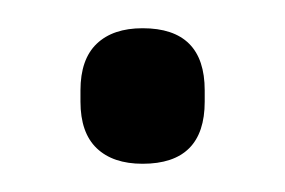

<svg xmlns="http://www.w3.org/2000/svg" viewBox="-20 -110 202 136"><path d="M81 6Q60 6 48.5 -5Q37 -16 37 -38V-46Q37 -68 48.5 -79Q60 -90 81 -90Q103 -90 114 -79Q125 -68 125 -46V-38Q125 -16 114 -5Q103 6 81 6Z"/></svg>

Font: Sofia Sans Extra Condensed
Style: Regular
Weight: 400
Designer: Botio Nikoltchev, Ani Petrova
Foundry: lettersoup
Version: Version 4.101